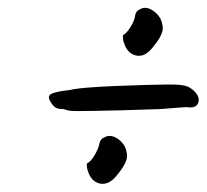

<svg xmlns="http://www.w3.org/2000/svg" viewBox="-20 -456 521 484"><path d="M175 -176Q169 -176 160 -176.5Q151 -177 140 -181Q125 -181 119 -185.5Q113 -190 109 -197Q98 -212 108 -218.5Q118 -225 155 -229Q172 -233 205.5 -235.5Q239 -238 278 -239.5Q317 -241 352 -242Q387 -243 407 -243Q433 -243 446 -240Q459 -237 470 -226Q485 -211 479.5 -196.5Q474 -182 451 -186Q446 -186 434.5 -185Q423 -184 409 -183Q395 -182 383 -181Q377 -181 350 -180Q323 -179 287.5 -178Q252 -177 220.5 -176.5Q189 -176 175 -176ZM216 -1Q209 -7 204.5 -17Q200 -27 199 -36Q198 -45 201 -45Q210 -50 219.5 -66.5Q229 -83 231 -96Q232 -100 235 -104Q238 -108 242 -109Q254 -117 269 -110.5Q284 -104 294 -88Q303 -69 299 -54Q295 -39 277 -17Q262 3 246 6.5Q230 10 216 -1ZM307 -324Q300 -330 295.5 -340Q291 -350 290 -359Q289 -368 291 -368Q300 -373 310 -389.5Q320 -406 321 -419Q322 -423 325 -427Q328 -431 332 -432Q344 -440 359 -433Q374 -426 384 -410Q393 -391 389 -376Q385 -361 367 -339Q352 -319 336.5 -316Q321 -313 307 -324Z"/></svg>

Font: Caveat Medium
Style: Regular
Weight: 500
Designer: Pablo Impallari
Foundry: Pablo Impallari
Version: Version 2.000